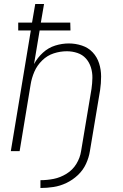

<svg xmlns="http://www.w3.org/2000/svg" viewBox="-20 -755 616 959"><path d="M182 184Q214 184 247 179Q280 174 311.5 159Q343 144 369 119.5Q395 95 409.5 63.5Q424 32 429 0L480 -305Q485 -339 485 -373Q485 -407 475 -438.5Q465 -470 443 -493.5Q421 -517 389 -527.5Q357 -538 324 -538Q290 -538 256 -527.5Q222 -517 194.5 -492Q167 -467 150 -435L178 -603H332L331 -642H184L200 -735H156L140 -642H71V-603H134L34 0H78L133 -333Q138 -365 151.5 -396.5Q165 -428 190.5 -453Q216 -478 248.5 -488.5Q281 -499 314 -499Q314 -499 314 -499Q314 -499 314 -499Q341 -499 366.5 -490.5Q392 -482 409 -463Q426 -444 434 -418.5Q442 -393 441.5 -366Q441 -339 437 -311L385 0Q380 33 361.5 63.5Q343 94 312 113Q281 132 248 138.5Q215 145 182 145Z"/></svg>

Font: Iosevka Sparkle Extralight
Style: Italic
Weight: 200
Italic angle: -9°
Designer: Belleve Invis
Foundry: Belleve Invis
Version: Version 4.5.0; ttfautohint (v1.8.3)